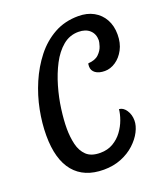

<svg xmlns="http://www.w3.org/2000/svg" viewBox="-131 -769 755 879"><g transform="rotate(-20 247.0 -329.5)"><path d="M224 21Q129 21 79 -39Q29 -99 29 -216Q29 -275 41.5 -339Q54 -403 80 -463.5Q106 -524 144.5 -573Q183 -622 235 -651Q287 -680 353 -680Q396 -680 427.5 -662.5Q459 -645 476.5 -613.5Q494 -582 494 -540Q494 -498 477.5 -467Q461 -436 435.5 -419Q410 -402 383 -402Q354 -402 337.5 -414Q321 -426 321 -446Q321 -458 323 -461Q322 -461 322 -461Q322 -461 322 -461Q357 -463 374.5 -480Q392 -497 398 -516.5Q404 -536 404 -544Q404 -575 384 -593.5Q364 -612 329 -612Q286 -612 253 -584.5Q220 -557 196.5 -512Q173 -467 157.5 -413.5Q142 -360 135 -307.5Q128 -255 128 -214Q128 -173 136.5 -137Q145 -101 168 -79Q191 -57 235 -57Q271 -57 298 -73Q325 -89 343 -113.5Q361 -138 371 -165.5Q381 -193 383 -216Q403 -215 417.5 -193.5Q432 -172 432 -143Q432 -118 417.5 -89.5Q403 -61 375.5 -35.5Q348 -10 309.5 5.5Q271 21 224 21Z"/></g></svg>

Font: Sansita Swashed Light
Style: Regular
Weight: 300
Designer: Pablo Cosgaya
Foundry: Omnibus-Type
Version: Version 1.003